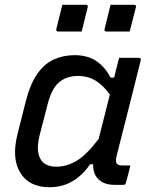

<svg xmlns="http://www.w3.org/2000/svg" viewBox="-20 -774 640 804"><path d="M292 -543Q346 -543 382.5 -519Q419 -495 443 -449H458Q462 -467 467 -486Q472 -505 479 -532H561Q572 -532 569 -520Q544 -420 518 -317Q492 -214 468 -120Q463 -99 468.5 -90Q474 -81 492 -81H526Q522 -64 517 -44.5Q512 -25 507 -8Q506 0 496 0H459Q416 0 392.5 -23Q369 -46 370 -86H357Q326 -40 283.5 -15Q241 10 187 10Q102 10 65 -50.5Q28 -111 53 -211L88 -350Q107 -424 137 -466Q167 -508 206.5 -525.5Q246 -543 292 -543ZM159 -95Q180 -76 216 -76Q259 -76 300.5 -100.5Q342 -125 393 -192Q405 -238 416.5 -284.5Q428 -331 440 -378Q414 -415 381.5 -435.5Q349 -456 306 -456Q259 -456 227.5 -429.5Q196 -403 179 -336L146 -208Q136 -168 139.5 -140Q143 -112 159 -95ZM241 -754H339Q350 -754 347 -743L322 -642H224Q213 -642 216 -653ZM443 -754H541Q552 -754 549 -743L523 -642H426Q415 -642 418 -653Z"/></svg>

Font: Recursive Mn Lnr St
Style: Italic
Weight: 400
Italic angle: -15°
Monospace: yes
Version: Version 1.079;hotconv 1.0.112;makeotfexe 2.5.65598; ttfautoh